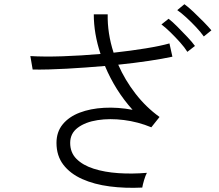

<svg xmlns="http://www.w3.org/2000/svg" viewBox="-20 -862 1040 911"><path d="M655 28Q574 32 500.5 22.5Q427 13 370 -12.5Q313 -38 280.5 -80.5Q248 -123 248 -184Q248 -236 277.5 -272Q307 -308 358 -327.5Q409 -347 474 -350.5Q539 -354 609 -341Q527 -432 478 -549Q386 -541 296 -536Q206 -531 135 -532L124 -596Q189 -592 277.5 -595Q366 -598 457 -606Q425 -702 425 -794H491Q490 -750 497 -704Q504 -658 519 -612Q601 -621 671.5 -632.5Q742 -644 784 -656L798 -593Q752 -583 685 -573Q618 -563 541 -555Q573 -482 623 -417.5Q673 -353 737 -307L698 -258Q635 -284 568 -292.5Q501 -301 443 -292Q385 -283 349 -256Q313 -229 313 -184Q313 -138 343 -108Q373 -78 424.5 -61.5Q476 -45 541.5 -40.5Q607 -36 677 -42Q670 -29 663.5 -7Q657 15 655 28ZM869 -616Q856 -637 834 -661.5Q812 -686 788.5 -709Q765 -732 746 -746L780 -773Q797 -760 821.5 -735.5Q846 -711 869.5 -686Q893 -661 905 -644ZM947 -689Q933 -709 910.5 -733Q888 -757 864 -779Q840 -801 821 -814L855 -842Q872 -830 897 -806.5Q922 -783 946 -758.5Q970 -734 983 -718Z"/></svg>

Font: Zen Kaku Gothic New
Style: Regular
Weight: 400
Designer: Yoshimichi Ohira
Foundry: Positype
Version: Version 1.001